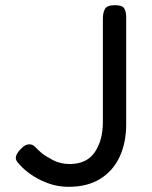

<svg xmlns="http://www.w3.org/2000/svg" viewBox="-20 -708 585 741"><path d="M245 13Q205 13 170.5 1Q136 -11 109.5 -28Q83 -45 67 -61Q56 -72 48.5 -81Q41 -90 41 -98Q41 -107 47 -116.5Q53 -126 60 -133Q71 -144 78 -147.5Q85 -151 93 -151Q106 -151 115 -141.5Q124 -132 141 -117Q156 -105 184.5 -90Q213 -75 249 -75Q315 -75 346 -121Q377 -167 377 -236V-635Q377 -659 385 -673.5Q393 -688 424 -688Q452 -688 459.5 -675.5Q467 -663 467 -642V-228Q467 -157 441.5 -102.5Q416 -48 366.5 -17.5Q317 13 245 13Z"/></svg>

Font: Fredoka
Style: Regular
Weight: 400
Designer: Ben Nathan
Foundry: Milena B. Brandão, Ben Nathan
Version: Version 2.001